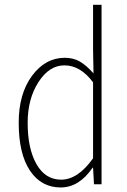

<svg xmlns="http://www.w3.org/2000/svg" viewBox="-20 -784 540 817"><path d="M238.3 13.7Q155.3 13.7 107.4 -58.1Q59.6 -129.9 59.6 -261.7Q59.6 -384.8 116.2 -461.4Q172.9 -538.1 255.9 -538.1Q291 -538.1 318.4 -522.9Q345.7 -507.8 377.9 -471.7L376 -572.3V-763.7H412.1V0H379.9L376 -70.3H374Q316.4 13.7 238.3 13.7ZM240.2 -19.5Q311.5 -19.5 376 -110.4V-433.6Q322.3 -505.9 253.9 -505.9Q189.5 -505.9 143.6 -434.6Q97.7 -363.3 97.7 -261.7Q97.7 -151.4 135.3 -85.4Q172.9 -19.5 240.2 -19.5Z"/></svg>

Font: Gen Shin Gothic Monospace ExtraLight
Style: Regular
Weight: 200
Designer: [Source Han Sans]
Ryoko NISHIZUKA  (kana & ideographs); Paul D. Hunt (Latin, Greek & Cyrillic); Wenlong ZHANG  (bopomofo
Version: Version 1.002.20150607